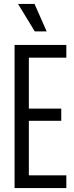

<svg xmlns="http://www.w3.org/2000/svg" viewBox="-20 -958 377 978"><path d="M54.2 0V-729H317.9V-664.1H127V-404.8H292V-342.8H127V-64.9H317.9V0ZM71.8 -938H155.8L217.8 -797.9H157.2Z"/></svg>

Font: Lumene Sans Condensed
Style: Regular
Weight: 400
Width: 3
Designer: Deni Anggara
Version: Version 1.003;Glyphs 3.1.2 (3151)